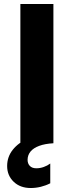

<svg xmlns="http://www.w3.org/2000/svg" viewBox="-20 -720 371 965"><path d="M82.4 0V-700H248.4V0ZM134.6 225Q81.4 225 48.6 193.4Q15.8 161.9 15.9 114Q16.1 68.1 44.2 32.7Q72.4 -2.8 122.1 -24.9Q171.8 -47.1 236.2 -52L248.4 0Q205.9 2.4 177.1 13.1Q148.2 23.8 133.6 41.4Q118.9 59.1 118.6 83Q118.5 101.9 129.8 113.8Q141.1 125.8 162.6 125.8Q181.6 125.8 199.9 119.2Q218.2 112.8 232.6 101.9V201.2Q210.5 212.6 185.2 218.8Q160 225 134.6 225Z"/></svg>

Font: Geologica-Sharp
Style: Regular
Weight: 100
Designer: Sindre Bremnes, Frode Helland
Foundry: Monokrom Skriftforlag AS
Version: Version 1.010;gftools[0.9.28]